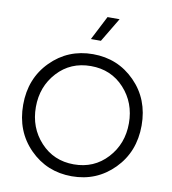

<svg xmlns="http://www.w3.org/2000/svg" viewBox="-104 -1089 1065 1191"><g transform="rotate(10 428.0 -493.5)"><path d="M398 -847 476 -999H552L461 -847ZM55 -373Q55 -539 163 -648Q271 -757 428 -757Q585 -757 693 -648Q801 -539 801 -373Q801 -207 693 -97.5Q585 12 428 12Q271 12 163 -97Q55 -206 55 -373ZM721 -373Q721 -502 638.5 -592Q556 -682 428 -682Q300 -682 217.5 -592Q135 -502 135 -373Q135 -243 218 -153Q301 -63 428 -63Q555 -63 638 -153Q721 -243 721 -373Z"/></g></svg>

Font: Plus Jakarta Display Light
Style: Regular
Weight: 300
Designer: Gumpita Rahayu
Foundry: Tokotype Studio
Version: Version 1.000;hotconv 1.0.109;makeotfexe 2.5.65596